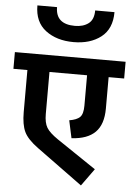

<svg xmlns="http://www.w3.org/2000/svg" viewBox="-85 -1020 771 1109"><g transform="rotate(5 301.0 -465.0)"><path d="M312 -779Q214 -779 150 -827.5Q86 -876 86 -972H200Q200 -873 312 -873Q360 -873 390.5 -896Q421 -919 421 -972H533Q533 -875 471 -827Q409 -779 312 -779ZM622 -692V-595H532V-413Q532 -321 486.5 -275.5Q441 -230 349 -225L327 -327Q370 -334 388.5 -352Q407 -370 407 -419V-595H189V-351Q189 -301 205.5 -273Q222 -245 272 -211L499 -58L427 42L162 -151Q100 -196 80.5 -237.5Q61 -279 61 -351V-595H-20V-692Z"/></g></svg>

Font: FiraGO SemiBold
Style: Regular
Weight: 600
Designer: bBox Type
Foundry: bBox Type GmbH
Version: Version 1.001;PS 001.001;hotconv 1.0.88;makeotf.lib2.5.64775